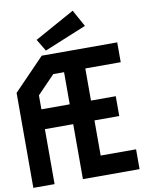

<svg xmlns="http://www.w3.org/2000/svg" viewBox="-100 -1000 799 1068"><g transform="rotate(-10 300.0 -466.0)"><path d="M173.5 -716 0 -536.5V0H120V-310.5H280V0H600V-112H400V-310.5H540V-422.5H400V-604H600V-716ZM120 -501.5 219 -604H280V-422.5H120ZM386.5 -932.5 161 -807.5 201.5 -740 439 -837.5Z"/></g></svg>

Font: Kode Mono
Style: Regular
Weight: 400
Monospace: yes
Designer: Isa Ozler
Foundry: Kadena LLC
Version: Version 1.000;gftools[0.9.28]